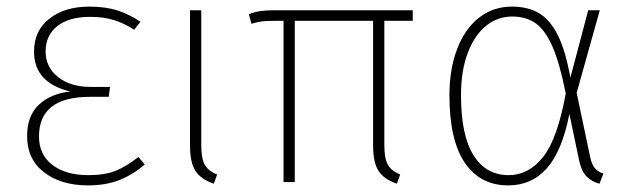

<svg xmlns="http://www.w3.org/2000/svg" viewBox="-20 -551 1910 581"><path d="M405 -485 386 -461Q357 -480 325.5 -490Q294 -500 253 -500Q189 -500 153.5 -472Q118 -444 118 -395Q118 -348 155.5 -318Q193 -288 255 -288H313L309 -258H252Q98 -258 98 -138Q98 -83 138.5 -52Q179 -21 247 -21Q297 -21 329.5 -34Q362 -47 399 -76L418 -53Q383 -23 342 -6.5Q301 10 246 10Q165 10 113.5 -29.5Q62 -69 62 -139Q62 -201 98 -234.5Q134 -268 193 -274Q83 -300 83 -395Q83 -458 129.5 -494.5Q176 -531 250 -531Q300 -531 336.5 -519Q373 -507 405 -485Z M589 -112Q589 -71 600 -52Q611 -33 637 -23L627 5Q587 -9 571 -34.5Q555 -60 555 -111V-520H589Z M1143 -488V-112Q1143 -71 1154 -52Q1165 -33 1191 -23L1181 5Q1141 -9 1125 -34.5Q1109 -60 1109 -111V-488H872V0H838V-488H815Q788 -488 774 -486.5Q760 -485 741 -479L733 -508Q751 -515 768.5 -517.5Q786 -520 812 -520H1229V-488Z M1706 -316 1760 -520H1795L1725 -270L1766 -75Q1771 -52 1781 -41Q1791 -30 1806 -26L1794 5Q1771 -1 1755.5 -16.5Q1740 -32 1733 -63L1703 -206Q1681 -94 1635 -42Q1589 10 1518 10Q1433 10 1386.5 -58.5Q1340 -127 1340 -263Q1340 -341 1363 -402Q1386 -463 1429 -497Q1472 -531 1529 -531Q1577 -531 1610.5 -511.5Q1644 -492 1667.5 -445.5Q1691 -399 1706 -316ZM1375 -263Q1375 -141 1413 -81Q1451 -21 1519 -21Q1580 -21 1623.5 -76Q1667 -131 1692 -268Q1674 -359 1652 -409.5Q1630 -460 1601 -480.5Q1572 -501 1530 -501Q1486 -501 1451 -473Q1416 -445 1395.5 -391Q1375 -337 1375 -263Z"/></svg>

Font: FiraGO UltraLight
Style: Regular
Weight: 200
Designer: bBox Type
Foundry: bBox Type GmbH
Version: Version 1.001